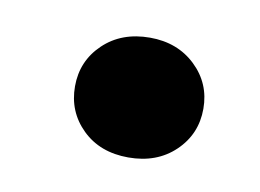

<svg xmlns="http://www.w3.org/2000/svg" viewBox="-35 -449 333 246"><g transform="rotate(10 132.0 -326.0)"><path d="M143 -248Q106 -248 83 -270.5Q60 -293 60 -326Q60 -359 83.5 -381.5Q107 -404 144 -404Q180 -404 203.5 -381.5Q227 -359 227 -326Q227 -293 203.5 -270.5Q180 -248 143 -248Z"/></g></svg>

Font: DM Sans 12pt
Style: Bold Italic
Weight: 700
Italic angle: -10°
Version: Version 4.004;gftools[0.9.30]